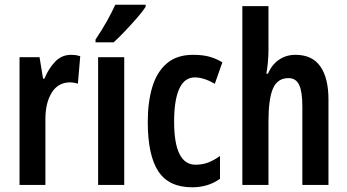

<svg xmlns="http://www.w3.org/2000/svg" viewBox="-20 -837 1476 816"><path d="M282 -604Q290 -604 299.5 -603Q309 -602 321 -598L311 -481Q304 -484 294.5 -485.5Q285 -487 279 -487Q227 -487 200 -443.5Q173 -400 173 -331V-51H63V-594H148L163 -503H169Q186 -545 214 -574.5Q242 -604 282 -604Z M508 -51H397V-594H508ZM599 -808Q586 -788 562 -760.5Q538 -733 511.5 -705Q485 -677 463 -657H386V-669Q413 -709 434 -746.5Q455 -784 470 -817H599Z M797 -41Q697 -41 652.5 -109.5Q608 -178 608 -319Q608 -404 627.5 -468Q647 -532 689.5 -568Q732 -604 800 -604Q843 -604 872 -595.5Q901 -587 925 -572L893 -481Q846 -508 808 -508Q764 -508 742 -460Q720 -412 720 -320Q720 -137 811 -137Q840 -137 864 -146Q888 -155 915 -174V-77Q888 -58 858.5 -49.5Q829 -41 797 -41Z M1121 -624Q1121 -600 1118.5 -572.5Q1116 -545 1112 -524H1119Q1135 -562 1165.5 -583Q1196 -604 1236 -604Q1307 -604 1341.5 -554.5Q1376 -505 1376 -414V-51H1265V-384Q1265 -447 1251.5 -476Q1238 -505 1206 -505Q1159 -505 1140 -460.5Q1121 -416 1121 -321V-51H1010V-811H1121Z"/></svg>

Font: Noto Sans Tamil UI ExtraCondensed SemiBold
Style: Regular
Weight: 600
Width: 2
Designer: Jelle Bosma - Monotype Design Team
Foundry: Monotype Imaging Inc.
Version: Version 2.004; ttfautohint (v1.8.4.7-5d5b)